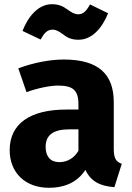

<svg xmlns="http://www.w3.org/2000/svg" viewBox="-20 -875 630 913"><path d="M353 -686C417 -686 465 -740 494 -812L408 -854C391 -823 376 -807 352 -807C335 -807 322 -815 302 -829C280 -845 260 -855 227 -855C162 -855 114 -797 87 -728L173 -687C190 -717 204 -734 230 -734C248 -734 261 -725 281 -711C302 -694 323 -686 353 -686ZM521 -166V-389C521 -522 449 -592 283 -592C218 -592 139 -577 67 -550L106 -437C163 -457 219 -468 256 -468C326 -468 353 -447 353 -379V-354H295C122 -354 26 -286 26 -161C26 -56 98 18 213 18C281 18 345 -4 386 -67C413 -11 457 10 524 15L559 -96C532 -106 521 -122 521 -166ZM262 -104C220 -104 197 -131 197 -176C197 -233 233 -260 311 -260H353V-158C333 -124 301 -104 262 -104Z"/></svg>

Font: Glow Sans SC Normal ExtraBold
Style: Regular
Weight: 800
Designer: Ryoko NISHIZUKA (kana, bopomofo & ideographs); Paul D. Hunt (Latin, Greek & Cyrillic); Sandoll Communications, Soo-young
Version: Version 0.93